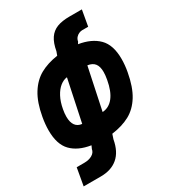

<svg xmlns="http://www.w3.org/2000/svg" viewBox="-223 -840 1044 1166"><g transform="rotate(-30 299.0 -257.0)"><path d="M34 89.5H86Q120.5 89.5 143 76.2Q165.5 63 169 40L178.5 19Q91.5 5.5 44.8 -42.8Q-2 -91 -2 -188.5Q-2 -231.5 6.5 -279Q23 -372.5 59 -430.2Q95 -488 147 -516.8Q199 -545.5 270 -556L279.5 -582Q289 -635.5 310.2 -666.8Q331.5 -698 366.2 -711.5Q401 -725 454 -725H540.5L521 -614.5H478Q468.5 -614.5 456.5 -609.5Q444.5 -604.5 435 -593.8Q425.5 -583 423 -567.5L414.5 -553.5Q502 -539.5 550.5 -491Q599 -442.5 599 -344Q599 -301.5 590.5 -255.5Q573.5 -161 537.8 -103.2Q502 -45.5 449.5 -17Q397 11.5 323 21.5L312 54.5Q298 133.5 252.2 172.5Q206.5 211.5 133 211.5H12.5ZM138 -257Q133 -230.5 133 -207.5Q133 -167.5 148.8 -146Q164.5 -124.5 194.5 -121.5L256 -413.5Q230.5 -410.5 206.8 -391.8Q183 -373 164.8 -338.8Q146.5 -304.5 138 -257ZM459.5 -277.5Q465 -308 465 -330Q465 -369 449 -389.2Q433 -409.5 399.5 -414L338 -122Q384.5 -125 415.5 -164.5Q446.5 -204 459.5 -277.5Z"/></g></svg>

Font: JuliaMono Black
Style: Italic
Weight: 900
Italic angle: -9°
Monospace: yes
Designer: cormullion
Foundry: corm
Version: Version 0.057; ttfautohint (v1.8.4)